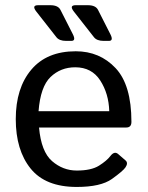

<svg xmlns="http://www.w3.org/2000/svg" viewBox="-20 -721 576 749"><path d="M122.1 -675.3Q102.1 -700.7 128.9 -700.7H176.3Q206.5 -700.7 215.8 -682.6L264.2 -587.4Q277.3 -561.5 258.3 -561.5H237.8Q211.4 -561.5 200.2 -575.7ZM268.6 -675.3Q248.5 -700.7 275.4 -700.7H322.8Q353 -700.7 362.3 -682.6L410.6 -587.4Q423.8 -561.5 404.8 -561.5H384.3Q357.9 -561.5 346.7 -575.7ZM41.5 -256.3Q41.5 -377.4 102.1 -449.2Q162.6 -521 275.4 -521Q369.1 -521 430.9 -455.3Q492.7 -389.6 492.7 -245.6Q492.7 -223.6 472.7 -223.6H132.3Q140.6 -129.4 183.1 -92.5Q225.6 -55.7 279.3 -55.7Q335.9 -55.7 366.2 -74.7Q396.5 -93.8 410.6 -112.3Q426.3 -132.8 440.9 -120.1L469.7 -95.2Q481 -85.4 469.7 -68.4Q460.4 -54.2 416.7 -22.9Q373 8.3 279.3 8.3Q157.2 8.3 99.4 -63.5Q41.5 -135.3 41.5 -256.3ZM130.4 -287.1H406.2Q404.3 -355.5 371.1 -407Q337.9 -458.5 273.4 -458.5Q216.8 -458.5 177.2 -420.7Q137.7 -382.8 130.4 -287.1Z"/></svg>

Font: Istok Web
Style: Regular
Weight: 400
Designer: Andrey V. Panov
Foundry: Andrey V. Panov
Version: Version 1.0.2g